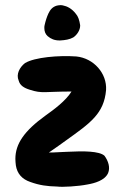

<svg xmlns="http://www.w3.org/2000/svg" viewBox="-20 -719 478 738"><path d="M163.1 -580.1C175.8 -569.3 189.5 -563.5 209 -563.5H210.9C230.5 -564.5 248 -567.4 261.7 -575.2C276.4 -585 288.1 -603.5 288.1 -620.1V-622.1C285.2 -641.6 280.3 -656.2 271.5 -666C255.9 -686.5 237.3 -695.3 221.7 -698.2C218.8 -699.2 215.8 -699.2 211.9 -699.2C208 -699.2 202.1 -698.2 198.2 -697.3C181.6 -692.4 172.9 -681.6 166 -667C160.2 -654.3 155.3 -639.6 151.4 -622.1C150.4 -618.2 150.4 -615.2 150.4 -611.3C150.4 -598.6 154.3 -587.9 163.1 -580.1ZM154.3 -274.4C73.2 -215.8 39.1 -166 39.1 -108.4C39.1 -99.6 40 -91.8 41 -83C45.9 -51.8 64.5 -30.3 96.7 -19.5C131.8 -6.8 161.1 -2.9 199.2 -2C219.7 1 281.2 -2.9 315.4 -9.8C343.8 -14.6 382.8 -25.4 395.5 -53.7C404.3 -75.2 396.5 -99.6 381.8 -120.1C362.3 -138.7 298.8 -138.7 243.2 -135.7C228.5 -134.8 213.9 -134.8 201.2 -133.8C187.5 -132.8 176.8 -132.8 168 -132.8C193.4 -150.4 215.8 -166 234.4 -179.7C327.1 -246.1 379.9 -282.2 387.7 -373C391.6 -436.5 340.8 -495.1 273.4 -502C206.1 -506.8 113.3 -499 76.2 -476.6C55.7 -460.9 41 -433.6 51.8 -409.2C56.6 -390.6 72.3 -380.9 94.7 -374C142.6 -358.4 150.4 -367.2 254.9 -367.2C232.4 -331.1 188.5 -298.8 154.3 -274.4Z"/></svg>

Font: Day Care
Style: Regular
Weight: 400
Designer: Noponies
Version: Version 1.000;PS 001.000;hotconv 1.0.88;makeotf.lib2.5.64775